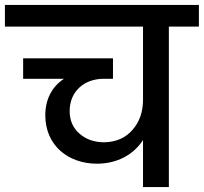

<svg xmlns="http://www.w3.org/2000/svg" viewBox="-44 -760 828 780"><path d="M-24 -652H537V-355C537 -306 523 -265 494 -232C465 -199 427 -183 380 -182C340 -182 307 -193 280 -216C253 -239 239 -270 239 -309C239 -386 295 -440 378 -440H415V-523H50V-440H216C167 -408 140 -356 140 -292C140 -169 233 -95 350 -95C431 -95 498 -131 537 -191V0H642V-652H764V-740H-24Z"/></svg>

Font: Poppins Medium
Style: Regular
Weight: 500
Designer: Ninad Kale (Devanagari), Jonny Pinhorn (Latin)
Foundry: Indian Type Foundry
Version: 4.004